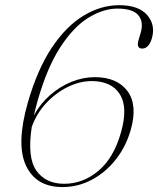

<svg xmlns="http://www.w3.org/2000/svg" viewBox="-20 -730 625 759"><path d="M451 -709.5Q528 -709.5 561.8 -670.5Q595.5 -631.5 580.5 -579Q568.5 -538 542 -538Q518.5 -538 527.5 -571L536.5 -601.5Q548.5 -645 526.2 -670.5Q504 -696 444.5 -696Q387.5 -696 328.8 -659.5Q270 -623 218 -542.8Q166 -462.5 128.5 -331Q120 -301 114 -274Q139.5 -320.5 178.5 -354.5Q217.5 -388.5 263.2 -406.8Q309 -425 354.5 -425Q443 -425 484 -369.8Q525 -314.5 496.5 -215.5Q477.5 -149.5 437.2 -98.8Q397 -48 342.5 -19.2Q288 9.5 227 9.5Q122.5 9.5 82.8 -75.2Q43 -160 90 -324.5Q128 -456.5 185 -541.8Q242 -627 310.5 -668.2Q379 -709.5 451 -709.5ZM342 -409.5Q296 -409.5 248.5 -386.5Q201 -363.5 162.8 -322.5Q124.5 -281.5 105.5 -228Q87 -107 124 -55.2Q161 -3.5 233.5 -3.5Q308.5 -3.5 369.2 -54.8Q430 -106 458.5 -207.5Q486.5 -306 453.5 -357.8Q420.5 -409.5 342 -409.5Z"/></svg>

Font: Fraunces 72pt S000 Thin
Style: Italic
Weight: 100
Italic angle: -16°
Version: Version 1.000; ttfautohint (v1.8.3)